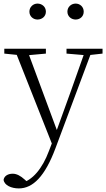

<svg xmlns="http://www.w3.org/2000/svg" viewBox="-32 -780 592 1071"><path d="M73 271C152 271 219 203 277 48L485 -508H447L362 -268L272 -19L269 -11L241 62C205 159 149 228 83 242L103 259L133 246L105 221C83 201 61 189 39 189C14 189 -8 200 -12 223C-8 254 32 271 73 271ZM266 43 295 -30 289 -44 117 -508H48ZM-8 -481 90 -471H114L224 -481V-508H-8ZM339 -481 445 -472H459L540 -481V-508H339ZM177 -671C202 -671 224 -688 224 -715C224 -742 202 -760 177 -760C154 -760 132 -742 132 -715C132 -688 154 -671 177 -671ZM390 -671C414 -671 435 -688 435 -715C435 -742 414 -760 390 -760C366 -760 344 -742 344 -715C344 -688 366 -671 390 -671Z"/></svg>

Font: Source Han Serif CN VF
Style: Regular
Weight: 250
Designer: Ryoko NISHIZUKA 西塚涼子 (kana & ideographs); Frank Grießhammer (Latin, Greek & Cyrillic); Wenlong ZHANG 张文龙 (bopomofo); San
Foundry: Adobe
Version: Version 2.002;hotconv 1.1.0;makeotfexe 2.6.0